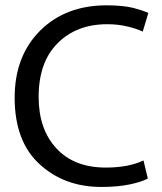

<svg xmlns="http://www.w3.org/2000/svg" viewBox="-20 -705 620 735"><path d="M529.3 -90.8C536.5 -59.6 542 -36.5 545.9 -21.5C530.3 -13 507.2 -5.5 476.6 1C445.3 7.5 409.2 10.7 368.2 10.7C273.1 10.7 194 -18.6 130.9 -77.1C67.7 -135.1 36.1 -219.7 36.1 -331.1C36.1 -437.2 68.7 -522.8 133.8 -587.9C198.9 -652.3 283.5 -684.6 387.7 -684.6C429.4 -684.6 463.5 -681.3 490.2 -674.8C516.9 -667.6 536.1 -661.1 547.9 -655.3L526.4 -584C510.1 -591.8 490.6 -598.3 467.8 -603.5C444.3 -609.4 418.6 -612.3 390.6 -612.3C311.8 -612.3 248.4 -587.9 200.2 -539.1C152 -490.9 127.9 -422.5 127.9 -334C127.9 -251.3 150.7 -185.5 196.3 -136.7C241.2 -87.9 304.4 -63.5 385.7 -63.5C413.1 -63.5 439.5 -65.8 464.8 -70.3C490.2 -75.5 511.7 -82.4 529.3 -90.8Z"/></svg>

Font: ImmaginiFont
Style: Regular
Weight: 400
Version: Version 1.0